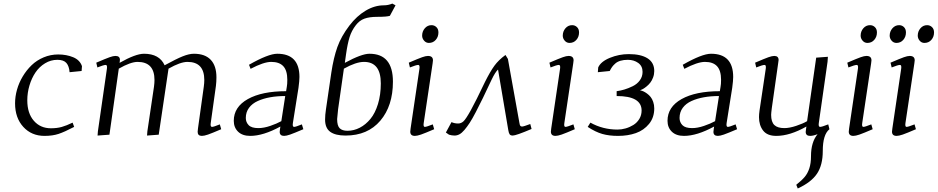

<svg xmlns="http://www.w3.org/2000/svg" viewBox="-20 -759 5284 1082"><path d="M64.9 -176.8Q64.9 -214.8 75.9 -253.9Q86.9 -293 108.2 -328.4Q129.4 -363.8 158.2 -391.6Q187 -419.4 226.1 -435.8Q265.1 -452.1 308.1 -452.1Q354.5 -452.1 392.3 -436.5Q430.2 -420.9 441.9 -386.2L439.9 -358.9L372.1 -352.1Q369.6 -386.2 354.2 -404.1Q338.9 -421.9 303.2 -421.9Q266.1 -421.9 233.9 -402.3Q201.7 -382.8 179.9 -350.6Q158.2 -318.4 146 -277.3Q133.8 -236.3 133.8 -193.8Q133.8 -120.6 170.7 -78.4Q207.5 -36.1 267.1 -36.1Q301.3 -36.1 328.1 -43.7Q355 -51.3 389.2 -67.9L397.9 -43.9Q343.8 -15.6 310.1 -4.4Q276.4 6.8 231 6.8Q157.7 6.8 111.3 -43.9Q64.9 -94.7 64.9 -176.8Z M522.5 -405.8Q577.1 -429.2 597.7 -436.5Q618.2 -443.8 630.4 -443.8Q655.8 -443.8 655.8 -421.9Q655.8 -416 654.8 -411.1L653.8 -404.8Q744.1 -456.1 791.5 -456.1Q878.4 -456.1 907.7 -391.1Q973.6 -427.2 1009.8 -441.7Q1045.9 -456.1 1072.8 -456.1Q1135.3 -456.1 1167.5 -422.1Q1199.7 -388.2 1199.7 -323.2Q1199.7 -298.8 1196.8 -274.9L1167.5 -64.9Q1164.6 -43.9 1174.8 -43.9Q1184.1 -43.9 1218.8 -58.1L1226.6 -30.8Q1174.3 -8.3 1152.3 -0.7Q1130.4 6.8 1117.7 6.8Q1093.8 6.8 1093.8 -16.1Q1093.8 -19.5 1095.7 -35.2L1128.4 -270Q1131.3 -291.5 1131.3 -308.1Q1131.3 -410.2 1036.6 -410.2Q996.6 -410.2 929.7 -372.1L874.5 0L808.6 4.9L810.5 -19L847.7 -270Q850.6 -291.5 850.6 -308.1Q850.6 -410.2 755.4 -410.2Q716.3 -410.2 649.4 -372.1L596.7 0L529.8 4.9L531.7 -19L582.5 -372.1Q585.4 -393.1 575.7 -393.1Q564.5 -393.1 528.8 -378.9Z M1297.4 -78.1Q1297.4 -156.2 1376.7 -200.7Q1456.1 -245.1 1592.3 -245.1L1596.2 -269Q1599.1 -283.7 1599.1 -309.1Q1599.1 -361.3 1576.7 -385.7Q1554.2 -410.2 1508.3 -410.2Q1466.3 -410.2 1392.1 -371.1L1383.3 -394Q1492.2 -456.1 1542.5 -456.1Q1667.5 -456.1 1667.5 -325.2Q1667.5 -304.7 1662.1 -264.2L1630.4 -64.9Q1627.4 -43.9 1637.2 -43.9Q1646.5 -43.9 1681.2 -58.1L1689.5 -30.8Q1636.7 -8.3 1615 -0.7Q1593.3 6.8 1581.1 6.8Q1556.2 6.8 1556.2 -16.1Q1556.2 -19.5 1558.1 -33.2L1560.1 -45.9Q1463.4 6.8 1390.1 6.8Q1346.2 6.8 1321.8 -16.8Q1297.4 -40.5 1297.4 -78.1ZM1365.2 -94.2Q1365.2 -70.3 1381.3 -53.7Q1397.5 -37.1 1436 -37.1Q1466.8 -37.1 1503.2 -49.6Q1539.6 -62 1565.4 -76.2L1587.4 -217.8Q1541.5 -217.8 1502.9 -210.9Q1464.4 -204.1 1432.9 -189.9Q1401.4 -175.8 1383.3 -151.4Q1365.2 -127 1365.2 -94.2Z M1812 -85Q1812 -110.8 1816.9 -143.1L1847.2 -350.1Q1859.9 -434.1 1881.3 -494.1Q1902.8 -554.2 1949.2 -615.2Q1990.2 -668.9 2040.8 -699Q2091.3 -729 2143.1 -729Q2167.5 -729 2190.9 -738.8L2209 -729L2177.2 -669.9Q2160.2 -664.1 2106 -664.1Q2061.5 -664.1 2033.4 -653.8Q2005.4 -643.6 1985.4 -617.2Q1961.4 -586.4 1950 -549.6Q1938.5 -512.7 1930.2 -454.1L1923.3 -404.8Q2017.6 -456.1 2062 -456.1Q2194.3 -456.1 2194.3 -298.8Q2194.3 -162.6 2123.3 -78.9Q2052.2 4.9 1927.2 4.9Q1870.1 4.9 1841.1 -16.1Q1812 -37.1 1812 -85ZM1879.9 -87.9Q1879.9 -50.3 1894.3 -36.1Q1908.7 -22 1938 -22Q1974.1 -22 2007.6 -39.3Q2041 -56.6 2067.6 -88.9Q2094.2 -121.1 2110.1 -173.1Q2126 -225.1 2126 -289.1Q2126 -410.2 2031.2 -410.2Q1986.3 -410.2 1918 -372.1L1885.3 -143.1Q1879.9 -93.8 1879.9 -87.9Z M2283.7 -405.8Q2338.4 -429.2 2358.9 -436.5Q2379.4 -443.8 2391.6 -443.8Q2419.9 -443.8 2419.9 -418.9Q2419.9 -415.5 2418 -401.9L2367.7 -64.9Q2364.7 -43.9 2374 -43.9Q2383.3 -43.9 2418.9 -58.1L2426.8 -30.8Q2374.5 -8.3 2352.5 -0.7Q2330.6 6.8 2317.9 6.8Q2292 6.8 2292 -17.1Q2292 -21.5 2293.9 -35.2L2343.8 -372.1Q2346.7 -393.1 2336.9 -393.1Q2325.7 -393.1 2290 -378.9ZM2358.9 -558.1Q2358.9 -582 2374 -599.6Q2389.2 -617.2 2411.6 -617.2Q2427.7 -617.2 2439.2 -606.2Q2450.7 -595.2 2450.7 -576.2Q2450.7 -551.3 2435.5 -534.2Q2420.4 -517.1 2397 -517.1Q2380.9 -517.1 2369.9 -529.8Q2358.9 -542.5 2358.9 -558.1Z M2492.7 -12.2 2524.4 -70.8Q2541.5 -63 2561.5 -63Q2578.6 -63 2592 -75.4Q2605.5 -87.9 2633.3 -137.9Q2661.1 -188 2713.4 -297.9Q2742.2 -355.5 2765.9 -388.2Q2789.6 -420.9 2828.6 -449.2L2842.3 -426.8L2907.2 -65.9Q2909.2 -52.7 2912.6 -49.3Q2916 -45.9 2922.4 -45.9Q2930.7 -45.9 2968.3 -60.1L2975.6 -32.2Q2888.2 4.9 2869.6 4.9Q2856.4 4.9 2851.6 -2.7Q2846.7 -10.3 2844.2 -26.9L2786.6 -367.2Q2770.5 -352.1 2750.5 -310.1Q2720.7 -246.6 2701.4 -206.8Q2682.1 -167 2661.6 -127.7Q2641.1 -88.4 2626.7 -66.4Q2612.3 -44.4 2597.2 -26.6Q2582 -8.8 2568.8 -2Q2555.7 4.9 2541.5 4.9Q2526.4 4.9 2510.3 0Z M3076.2 -405.8Q3130.9 -429.2 3151.4 -436.5Q3171.9 -443.8 3184.1 -443.8Q3212.4 -443.8 3212.4 -418.9Q3212.4 -415.5 3210.4 -401.9L3160.2 -64.9Q3157.2 -43.9 3166.5 -43.9Q3175.8 -43.9 3211.4 -58.1L3219.2 -30.8Q3167 -8.3 3145 -0.7Q3123 6.8 3110.4 6.8Q3084.5 6.8 3084.5 -17.1Q3084.5 -21.5 3086.4 -35.2L3136.2 -372.1Q3139.2 -393.1 3129.4 -393.1Q3118.2 -393.1 3082.5 -378.9ZM3151.4 -558.1Q3151.4 -582 3166.5 -599.6Q3181.6 -617.2 3204.1 -617.2Q3220.2 -617.2 3231.7 -606.2Q3243.2 -595.2 3243.2 -576.2Q3243.2 -551.3 3228 -534.2Q3212.9 -517.1 3189.5 -517.1Q3173.3 -517.1 3162.4 -529.8Q3151.4 -542.5 3151.4 -558.1Z M3292 -43.9 3307.1 -67.9Q3377.4 -28.8 3460 -28.8Q3482.4 -28.8 3505.6 -35.4Q3528.8 -42 3549.3 -54.7Q3569.8 -67.4 3582.8 -88.6Q3595.7 -109.9 3595.7 -136.2Q3595.7 -217.8 3455.1 -217.8V-245.1Q3477.1 -248 3499 -254.6Q3521 -261.2 3545.7 -273.2Q3570.3 -285.2 3585.7 -306.2Q3601.1 -327.1 3601.1 -354Q3601.1 -386.7 3576.7 -404.3Q3552.2 -421.9 3518.1 -421.9Q3494.6 -421.9 3477.1 -416.7Q3459.5 -411.6 3448 -401.6Q3436.5 -391.6 3429.7 -382.1Q3422.9 -372.6 3416 -358.9L3349.1 -352.1L3351.1 -378.9Q3365.7 -412.1 3417 -433.1Q3468.3 -454.1 3523.9 -454.1Q3591.8 -454.1 3629.4 -430.2Q3667 -406.2 3667 -358.9Q3667 -339.8 3660.4 -322.3Q3653.8 -304.7 3644.5 -293Q3635.3 -281.2 3623.5 -271.7Q3611.8 -262.2 3603 -257.3Q3594.2 -252.4 3586.9 -250Q3595.7 -248.5 3605.2 -244.4Q3614.7 -240.2 3626.2 -231.9Q3637.7 -223.6 3646.5 -212.6Q3655.3 -201.7 3661.1 -184.8Q3667 -168 3667 -147.9Q3667 -96.7 3637.7 -60.8Q3608.4 -24.9 3563.5 -9Q3518.6 6.8 3462.9 6.8Q3412.1 6.8 3374 -4.2Q3335.9 -15.1 3292 -43.9Z M3741.7 -78.1Q3741.7 -156.2 3821 -200.7Q3900.4 -245.1 4036.6 -245.1L4040.5 -269Q4043.5 -283.7 4043.5 -309.1Q4043.5 -361.3 4021 -385.7Q3998.5 -410.2 3952.6 -410.2Q3910.6 -410.2 3836.4 -371.1L3827.6 -394Q3936.5 -456.1 3986.8 -456.1Q4111.8 -456.1 4111.8 -325.2Q4111.8 -304.7 4106.4 -264.2L4074.7 -64.9Q4071.8 -43.9 4081.5 -43.9Q4090.8 -43.9 4125.5 -58.1L4133.8 -30.8Q4081.1 -8.3 4059.3 -0.7Q4037.6 6.8 4025.4 6.8Q4000.5 6.8 4000.5 -16.1Q4000.5 -19.5 4002.4 -33.2L4004.4 -45.9Q3907.7 6.8 3834.5 6.8Q3790.5 6.8 3766.1 -16.8Q3741.7 -40.5 3741.7 -78.1ZM3809.6 -94.2Q3809.6 -70.3 3825.7 -53.7Q3841.8 -37.1 3880.4 -37.1Q3911.1 -37.1 3947.5 -49.6Q3983.9 -62 4009.8 -76.2L4031.7 -217.8Q3985.8 -217.8 3947.3 -210.9Q3908.7 -204.1 3877.2 -189.9Q3845.7 -175.8 3827.6 -151.4Q3809.6 -127 3809.6 -94.2Z M4235.4 -405.8Q4290 -429.2 4310.5 -436.5Q4331.1 -443.8 4343.3 -443.8Q4367.7 -443.8 4367.7 -420.9Q4367.7 -419.4 4367.2 -416.7Q4366.7 -414.1 4366.2 -409.4Q4365.7 -404.8 4365.2 -401.9L4329.6 -150.9Q4325.7 -120.6 4325.7 -111.8Q4325.7 -71.8 4343.8 -54.4Q4361.8 -37.1 4400.4 -37.1Q4428.7 -37.1 4467 -49.8Q4505.4 -62.5 4528.3 -76.2L4579.6 -434.1L4645.5 -439L4643.6 -411.1L4594.2 -64.9Q4591.3 -43.9 4601.6 -43.9Q4611.8 -43.9 4647.5 -58.1L4654.3 -30.8Q4616.7 -1 4616.7 91.8Q4616.7 171.4 4584 220Q4551.3 268.6 4475.6 303.2L4467.3 282.2Q4497.6 258.3 4514.4 238.5Q4531.2 218.8 4540.8 189.9Q4550.3 161.1 4550.3 121.1Q4550.3 42 4587.4 -2.9Q4562.5 6.8 4545.4 6.8Q4520.5 6.8 4520.5 -16.1Q4520.5 -19.5 4522.5 -33.2L4524.4 -45.9Q4431.6 6.8 4354.5 6.8Q4303.7 6.8 4280.5 -23.2Q4257.3 -53.2 4257.3 -99.1Q4257.3 -114.7 4260.3 -136.2L4295.4 -372.1Q4298.3 -393.1 4288.6 -393.1Q4277.3 -393.1 4241.7 -378.9Z M4754.9 -405.8Q4809.6 -429.2 4830.1 -436.5Q4850.6 -443.8 4862.8 -443.8Q4891.1 -443.8 4891.1 -418.9Q4891.1 -415.5 4889.2 -401.9L4838.9 -64.9Q4835.9 -43.9 4845.2 -43.9Q4854.5 -43.9 4890.1 -58.1L4897.9 -30.8Q4845.7 -8.3 4823.7 -0.7Q4801.8 6.8 4789.1 6.8Q4763.2 6.8 4763.2 -17.1Q4763.2 -21.5 4765.1 -35.2L4814.9 -372.1Q4817.9 -393.1 4808.1 -393.1Q4796.9 -393.1 4761.2 -378.9ZM4830.1 -558.1Q4830.1 -582 4845.2 -599.6Q4860.4 -617.2 4882.8 -617.2Q4898.9 -617.2 4910.4 -606.2Q4921.9 -595.2 4921.9 -576.2Q4921.9 -551.3 4906.7 -534.2Q4891.6 -517.1 4868.2 -517.1Q4852.1 -517.1 4841.1 -529.8Q4830.1 -542.5 4830.1 -558.1Z M4993.7 -558.1Q4993.7 -581.5 5009 -599.4Q5024.4 -617.2 5046.9 -617.2Q5063 -617.2 5074.2 -606.2Q5085.4 -595.2 5085.4 -576.2Q5085.4 -551.3 5070.3 -534.2Q5055.2 -517.1 5031.7 -517.1Q5015.6 -517.1 5004.6 -529.8Q4993.7 -542.5 4993.7 -558.1ZM4998.5 -405.8Q5053.2 -429.2 5073.7 -436.5Q5094.2 -443.8 5106.4 -443.8Q5134.8 -443.8 5134.8 -418.9Q5134.8 -415.5 5132.8 -401.9L5082.5 -64.9Q5079.6 -43.9 5088.9 -43.9Q5098.1 -43.9 5133.8 -58.1L5141.6 -30.8Q5089.4 -8.3 5067.4 -0.7Q5045.4 6.8 5032.7 6.8Q5006.8 6.8 5006.8 -17.1Q5006.8 -21.5 5008.8 -35.2L5058.6 -372.1Q5061.5 -393.1 5051.8 -393.1Q5040.5 -393.1 5004.9 -378.9ZM5151.9 -558.1Q5151.9 -582 5167 -599.6Q5182.1 -617.2 5204.6 -617.2Q5220.7 -617.2 5232.2 -606.2Q5243.7 -595.2 5243.7 -576.2Q5243.7 -551.3 5228.5 -534.2Q5213.4 -517.1 5189.5 -517.1Q5173.3 -517.1 5162.6 -529.8Q5151.9 -542.5 5151.9 -558.1Z"/></svg>

Font: Dehuti
Style: Italic
Weight: 400
Version: Version 1.2